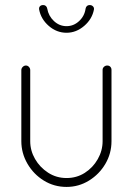

<svg xmlns="http://www.w3.org/2000/svg" viewBox="-20 -730 523 756"><path d="M242 6Q193 6 152.5 -19Q112 -44 88 -85.5Q64 -127 64 -174V-454Q64 -461 69.5 -466.5Q75 -472 82 -472Q89 -472 94 -466.5Q99 -461 99 -454V-174Q99 -137 118 -104Q137 -71 169.5 -50Q202 -29 242 -29Q282 -29 314 -49.5Q346 -70 365 -103.5Q384 -137 384 -174V-455Q384 -462 389.5 -467Q395 -472 402 -472Q410 -472 414.5 -467Q419 -462 419 -455V-174Q419 -126 395 -85Q371 -44 330.5 -19Q290 6 242 6ZM242 -601Q203 -601 172 -628Q141 -655 134 -693Q133 -701 137.5 -705.5Q142 -710 149 -710H151Q157 -710 161 -706Q165 -702 166 -696Q171 -667 192.5 -647Q214 -627 242 -627Q270 -627 291.5 -647Q313 -667 317 -696Q318 -702 322 -706Q326 -710 332 -710H334Q341 -710 346 -705Q351 -700 350 -693Q343 -655 311.5 -628Q280 -601 242 -601Z"/></svg>

Font: Dosis ExtraLight
Style: Regular
Weight: 250
Designer: EdgarTolentino, PabloImpallari, IginoMarini
Foundry: EdgarTolentino, PabloImpallari, IginoMarini
Version: Version 3.001; ttfautohint (v1.8.2)